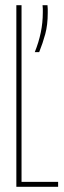

<svg xmlns="http://www.w3.org/2000/svg" viewBox="-20 -720 248 740"><path d="M43 0V-700H63V-19H204V0ZM114 -519Q129 -556 137 -594Q145 -632 145 -672Q145 -679 145 -686Q145 -693 144 -700H163Q164 -693 164 -685.5Q164 -678 164 -670Q164 -624 154.5 -589Q145 -554 131 -519Z"/></svg>

Font: Georama ExtraCondensed Thin
Style: Regular
Weight: 100
Width: 2
Designer: Jean-Baptiste Levee
Foundry: Production Type
Version: Version 1.001